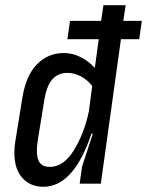

<svg xmlns="http://www.w3.org/2000/svg" viewBox="-20 -703 563 735"><path d="M452 -623H523L513 -553H443L366 0H285L294 -65L335 -190L333 -192L330 -191Q262 12 146 12Q96 12 65.5 -22Q35 -56 35 -118Q35 -143 39 -164L66 -331Q80 -415 122 -457.5Q164 -500 225 -500Q257 -500 287.5 -485Q318 -470 343 -443L358 -553H238L248 -623H367L376 -683H461ZM150 -322 126 -175Q121 -143 121 -127Q121 -93 133.5 -78.5Q146 -64 170 -64Q224 -64 263.5 -129Q303 -194 320 -276L333 -374Q314 -398 289 -411Q264 -424 238 -424Q203 -424 181 -400Q159 -376 150 -322Z"/></svg>

Font: Ropa Sans
Style: Italic
Weight: 400
Version: Version 1.100